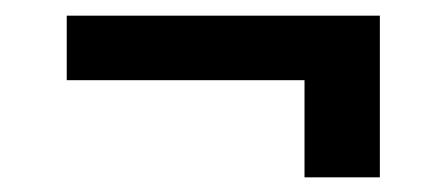

<svg xmlns="http://www.w3.org/2000/svg" viewBox="-20 -414 580 250"><path d="M474.6 -393.6V-309.6H66.9V-393.6ZM474.6 -355V-183.1H376.5V-355Z"/></svg>

Font: Sahel VF Regular
Style: Regular
Weight: 400
Foundry: Saber Rastikerdar (saber.rastikerdar@gmail.com)
Version: Version 3.4.0